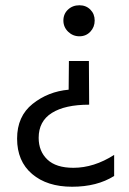

<svg xmlns="http://www.w3.org/2000/svg" viewBox="-20 -537 492 730"><path d="M414 132Q349 173 254 173Q159 173 102 124.5Q45 76 45 -10Q45 -95 104 -142Q163 -189 241 -196L242 -305H318L319 -139Q227 -139 177 -107.5Q127 -76 127 -13Q127 38 160 69.5Q193 101 259 101Q337 101 414 52ZM282 -517Q307 -517 323.5 -500.5Q340 -484 340 -459Q340 -434 323.5 -416.5Q307 -399 282 -399Q257 -399 239 -416.5Q221 -434 221 -459Q221 -484 238.5 -500.5Q256 -517 282 -517Z"/></svg>

Font: Hind Madurai
Style: Regular
Weight: 400
Designer: Jyotish Sonowal
Foundry: Indian Type Foundry
Version: Version 1.001;PS 1.0;hotconv 1.0.86;makeotf.lib2.5.63406; tt